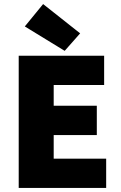

<svg xmlns="http://www.w3.org/2000/svg" viewBox="-20 -924 596 944"><path d="M72 0H502V-144H244V-260H456V-404H244V-506H492V-650H72ZM298 -674 374 -760 192 -904 102 -794Z"/></svg>

Font: Giro Sans Black
Style: Regular
Weight: 900
Designer: Paul D. Hunt
Foundry: Adobe Systems Incorporated
Version: Version 1.000;PS 1.0;hotconv 1.0.88;makeotf.lib2.5.647800